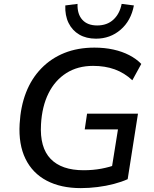

<svg xmlns="http://www.w3.org/2000/svg" viewBox="-20 -959 792 988"><path d="M396 9Q293 9 220 -29.5Q147 -68 111 -142Q75 -216 81 -321Q86 -411 114 -483Q142 -555 192.5 -607Q243 -659 311.5 -686.5Q380 -714 466 -714Q518 -714 563.5 -704Q609 -694 645.5 -675Q682 -656 707 -630L661 -546Q620 -584 570.5 -602Q521 -620 459 -620Q380 -620 321.5 -583Q263 -546 229.5 -478.5Q196 -411 191 -319Q184 -200 240.5 -141.5Q297 -83 410 -83Q459 -83 501.5 -91Q544 -99 581 -113L550 -62L587 -293H416L428 -374H690L637 -37Q606 -23 566 -12.5Q526 -2 482 3.5Q438 9 396 9ZM474 -760Q424 -760 388 -781Q352 -802 333 -840.5Q314 -879 316 -931L379 -939Q377 -887 403.5 -857.5Q430 -828 480 -828Q531 -828 563.5 -858Q596 -888 606 -939L669 -931Q654 -852 600.5 -806Q547 -760 474 -760Z"/></svg>

Font: Nunito Sans 10pt SemiBold
Style: Italic
Weight: 600
Italic angle: -9°
Designer: Vernon Adams
Foundry: Vernon Adams
Version: Version 3.101;gftools[0.9.27]